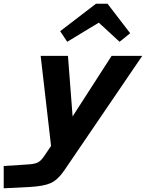

<svg xmlns="http://www.w3.org/2000/svg" viewBox="-116 -778 786 1034"><path d="M650 -477 230 140Q195 191 157 208Q119 225 43 229L-96 236V116L28 108Q70 106 87.5 97Q105 88 123 61L159 8L103 -477H250L275 -151L485 -477ZM246 -553 208 -610 401 -758H463L585 -599L528 -553L416 -656Z"/></svg>

Font: Intel One Mono
Style: Bold Italic
Weight: 700
Italic angle: -16°
Monospace: yes
Designer: Fred Shallcrass
Foundry: Frere-Jones Type LLC
Version: Version 1.400;hotconv 1.1.0;makeotfexe 2.6.0;FJTRelease1.4